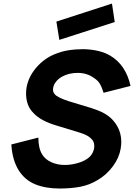

<svg xmlns="http://www.w3.org/2000/svg" viewBox="-20 -1041 752 1076"><path d="M623 -917.5 312.5 -817.5 296 -920 607.5 -1021ZM560.5 -521Q551 -552 539.5 -571.5Q528 -591 505 -605Q467 -632.5 415.5 -632.5Q365.5 -632.5 328 -611.5Q307 -600 294 -583.2Q281 -566.5 278 -549Q274 -527.5 286.5 -513.5Q300.5 -495 364.5 -474L488.5 -436.5Q512 -429 530.8 -421.5Q549.5 -414 564.5 -405.5Q579.5 -397 591.8 -387.2Q604 -377.5 614.5 -365.5Q643 -333.5 653.8 -292.8Q664.5 -252 656 -206.5Q647.5 -156.5 613 -109.5Q577.5 -61.5 528 -32.5Q483.5 -5 431.8 5.2Q380 15.5 314.5 15.5Q235.5 15.5 177.8 -8Q120 -31.5 85.5 -85.5Q49 -143 43.5 -231.5L195 -270Q195 -211 215.5 -177Q233 -147.5 267.5 -132Q302 -116.5 343.5 -116.5Q375 -116.5 409.5 -125.5Q443 -134 465.5 -149Q500 -170.5 507.5 -210.5Q512.5 -242.5 492.5 -262.5Q473.5 -283 432.5 -296L300 -336.5Q209.5 -362.5 168.5 -406.5Q140.5 -433.5 131.2 -472Q122 -510.5 129 -552Q140 -611.5 183.5 -662.5Q227 -712.5 284.5 -736.5Q324 -753 363.5 -759.2Q403 -765.5 448 -765.5Q540.5 -763 598 -729Q642 -703 670.5 -660Q699 -617 711.5 -559.5Z"/></svg>

Font: Russisch Sans ExtraBold
Style: Italic
Weight: 800
Width: 4
Italic angle: -10°
Designer: Michael Sharanda (font) & Cristiano Sobral (main changes)
Foundry: Michael Sharanda
Version: Version 2.00;September 8, 2020;FontCreator 13.0.0.2681 64-bi